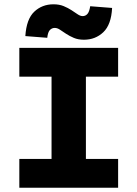

<svg xmlns="http://www.w3.org/2000/svg" viewBox="-20 -874 640 894"><path d="M70 0V-134H220V-517H70V-651H530V-517H380V-134H530V0ZM371 -689Q344 -689 324 -697.5Q304 -706 288 -716.5Q272 -727 259.5 -735.5Q247 -744 235 -744Q222 -744 212.5 -734.5Q203 -725 200 -698L98 -706Q103 -785 139.5 -819.5Q176 -854 229 -854Q256 -854 276.5 -845.5Q297 -837 313 -826.5Q329 -816 341.5 -807.5Q354 -799 365 -799Q378 -799 387 -809Q396 -819 400 -845L502 -837Q498 -759 461 -724Q424 -689 371 -689Z"/></svg>

Font: Source Code Pro ExtraLight ExtraBold
Style: Regular
Weight: 800
Monospace: yes
Version: Version 1.018;hotconv 1.0.116;makeotfexe 2.5.65601